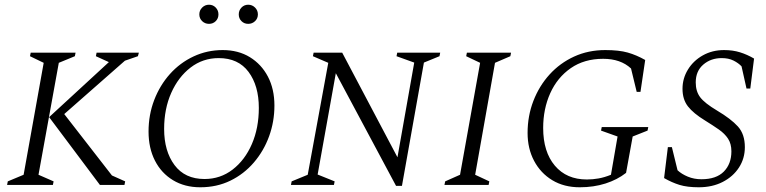

<svg xmlns="http://www.w3.org/2000/svg" viewBox="-20 -783 3243 813"><path d="M10 0 13 -15 80 -43 165 -517 107 -545 110 -560H300L297 -545L229 -517L143 -43L207 -15L204 0ZM403 0 188 -287 441 -520 386 -545 389 -560H568L564 -545L509 -526L252 -300L454 -40L510 -15L507 0Z M828 10Q762 10 712.5 -20Q663 -50 636 -103Q609 -156 609 -226Q609 -297 633 -359.5Q657 -422 699.5 -469.5Q742 -517 799.5 -544Q857 -571 923 -571Q989 -571 1038 -541Q1087 -511 1114.5 -458.5Q1142 -406 1142 -336Q1142 -268 1119.5 -206Q1097 -144 1055 -95Q1013 -46 955.5 -18Q898 10 828 10ZM846 -25Q913 -25 965 -65Q1017 -105 1046.5 -173Q1076 -241 1076 -326Q1076 -420 1032.5 -478.5Q989 -537 906 -537Q839 -537 787 -497Q735 -457 705 -389.5Q675 -322 675 -237Q675 -143 719 -84Q763 -25 846 -25ZM865 -682Q848 -682 836 -693.5Q824 -705 824 -722Q824 -739 836 -751Q848 -763 865 -763Q882 -763 893.5 -751Q905 -739 905 -722Q905 -705 893.5 -693.5Q882 -682 865 -682ZM1031 -682Q1014 -682 1002.5 -693.5Q991 -705 991 -722Q991 -739 1002.5 -751Q1014 -763 1031 -763Q1048 -763 1060 -751Q1072 -739 1072 -722Q1072 -705 1060 -693.5Q1048 -682 1031 -682Z M1212 0 1215 -15 1283 -43 1370 -517 1305 -545 1308 -560H1429L1663 -117L1734 -518L1659 -545L1662 -560H1844L1841 -545L1775 -518L1682 4H1657L1402 -473L1325 -44L1397 -15L1394 0Z M1862 0 1865 -15 1928 -43 2013 -517 1954 -545 1957 -560H2144L2141 -545L2076 -517L1992 -43L2052 -15L2049 0Z M2435 10Q2368 10 2318.5 -20Q2269 -50 2241.5 -102Q2214 -154 2214 -220Q2214 -292 2238.5 -355.5Q2263 -419 2307 -467.5Q2351 -516 2411 -543.5Q2471 -571 2543 -571Q2601 -571 2638 -560.5Q2675 -550 2712 -529L2692 -394H2676L2652 -493Q2608 -534 2534 -534Q2454 -534 2397 -494.5Q2340 -455 2310 -388.5Q2280 -322 2280 -241Q2280 -140 2329.5 -81.5Q2379 -23 2465 -23Q2490 -23 2515 -27.5Q2540 -32 2567 -43L2595 -205L2525 -230L2528 -245H2725L2722 -230L2659 -205L2631 -51Q2594 -22 2544 -6Q2494 10 2435 10Z M2939 10Q2890 10 2857.5 0Q2825 -10 2792 -29L2808 -160H2825L2849 -62Q2866 -46 2892.5 -35Q2919 -24 2950 -24Q3013 -24 3045 -56.5Q3077 -89 3077 -142Q3077 -174 3063 -195.5Q3049 -217 3024 -234.5Q2999 -252 2965 -273Q2916 -303 2893 -332.5Q2870 -362 2870 -407Q2870 -451 2893 -488.5Q2916 -526 2956 -548.5Q2996 -571 3046 -571Q3083 -571 3113.5 -561.5Q3144 -552 3173 -535L3157 -408H3141L3120 -502Q3107 -516 3086 -526.5Q3065 -537 3036 -537Q2990 -537 2958 -509.5Q2926 -482 2926 -434Q2926 -396 2945 -371Q2964 -346 3016 -315Q3075 -280 3104.5 -247.5Q3134 -215 3134 -160Q3134 -112 3109 -73.5Q3084 -35 3040 -12.5Q2996 10 2939 10Z"/></svg>

Font: Spectral SC Light
Style: Italic
Weight: 300
Italic angle: -10°
Designer: Jean-Baptiste Levee
Foundry: Production Type
Version: Version 2.001